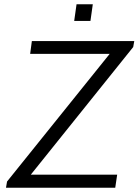

<svg xmlns="http://www.w3.org/2000/svg" viewBox="-20 -878 648 898"><path d="M8 0 13 -29 493 -626H121L129 -686H608L603 -658L124 -61H528L519 0ZM327 -780 338 -858H414L403 -780Z"/></svg>

Font: Chivo Mono Medium ExtraLight
Style: Italic
Weight: 250
Italic angle: -8.05°
Monospace: yes
Version: Version 1.008